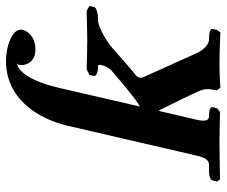

<svg xmlns="http://www.w3.org/2000/svg" viewBox="-76 -660 739 626"><g transform="rotate(-90 293.0 -347.5)"><path d="M195 -494 98 -75C92 -49 84 -35 68 -35H49C31 -35 19 -31 17 -23L14 -8L21 1C21 1 103 -1 138 -1C176 -1 240 1 240 1L252 -8L256 -23C258 -31 245 -35 229 -35H227C216 -35 212 -42 212 -53C212 -59 213 -66 215 -75L244 -199C249 -194 252 -185 257 -175C273 -142 291 -107 306 -73C313 -59 315 -48 315 -38C315 -33 314 -28 313 -23L311 -10L319 2C319 2 359 -1 394 -1C433 -1 500 2 500 2L508 -9L511 -23C513 -31 499 -35 480 -35H477C461 -35 442 -52 431 -78L354 -249C351 -256 351 -264 356 -269H355C387 -295 419 -324 450 -351C479 -375 521 -397 540 -397H547C560 -397 581 -402 583 -410L586 -425L570 -434C570 -434 508 -432 469 -432C435 -432 380 -434 380 -434L361 -425L358 -410C356 -404 368 -397 385 -397H389C395 -397 395 -391 393 -385C391 -374 384 -360 371 -349C319 -305 289 -279 258 -260L319 -524C339.1 -611 371 -659 400 -661C396 -660 393 -655 393 -647C394 -625 407 -601 445 -601C474 -601 502 -616 508 -643C509 -645 509 -647 509 -648C509 -678 454 -697 407 -697C286 -697 218.8 -596.8 195 -494Z"/></g></svg>

Font: Linux Libertine O
Style: Bold Italic
Weight: 700
Italic angle: -11.5°
Designer: Philipp H. Poll
Foundry: Philipp H. Poll
Version: Version 4.1.0